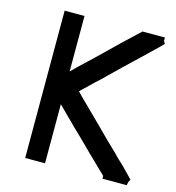

<svg xmlns="http://www.w3.org/2000/svg" viewBox="-103 -778 787 858"><g transform="rotate(15 290.5 -349.0)"><path d="M544.9 -8.8H535.2H530.3H526.4H515.6H505.9H496.1H485.4H476.6H467.8H448.2V-21.5Q343.8 -122.1 314.5 -152.3Q308.6 -158.2 259.8 -205.1Q259.8 -206.1 228 -236.8Q196.3 -267.6 182.6 -282.2V-8.8H164.1H161.1H158.2H148.4H138.7H132.8H125H117.2H109.4H90.8V-690.4H109.4H112.3H115.2H125H133.8H141.6H148.4H156.2H164.1H182.6V-433.6Q198.2 -450.2 276.4 -523.4L371.1 -615.2L451.2 -690.4H459H460.9H461.9H476.6H491.2H502H510.7H523.4H536.1H554.7V-674.8L561.5 -663.1L551.8 -652.3L544.9 -645.5L472.7 -576.2Q399.4 -506.8 350.6 -459Q326.2 -434.6 299.8 -411.1L284.2 -395.5H283.2Q282.2 -392.6 266.6 -378.9Q257.8 -371.1 252.4 -365.7Q247.1 -360.4 246.1 -358.4Q273.4 -330.1 302.7 -301.8L375 -230.5Q400.4 -205.1 425.8 -179.7Q452.1 -154.3 475.6 -131.8Q476.6 -128.9 519.5 -88.9L570.3 -37.1Q563.5 -24.4 563.5 -23.4L560.5 -8.8Z"/></g></svg>

Font: LeFont
Style: Default
Weight: 400
Designer: Leryon MEDIA
Version: Version 1.0